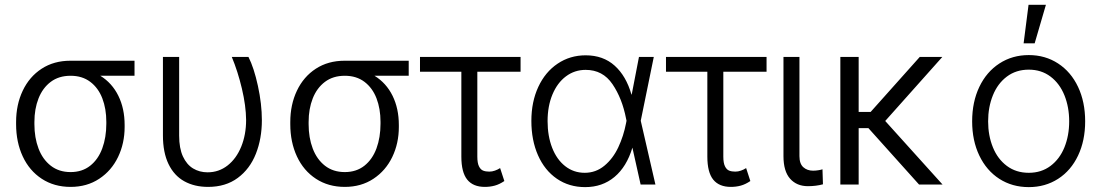

<svg xmlns="http://www.w3.org/2000/svg" viewBox="-20 -767 4575 798"><path d="M272.5 -514.6H539.1V-452.1H397Q445.8 -421.9 471.9 -368.9Q498 -315.9 498 -247.1V-239.3Q498 -171.4 470.7 -114.5Q443.4 -57.6 392.3 -23.9Q341.3 9.8 273.4 9.8Q205.1 9.8 153.6 -23.9Q102.1 -57.6 74.5 -116.9Q46.9 -176.3 46.9 -251V-259.8Q46.9 -332 74.5 -390.1Q102.1 -448.2 153.1 -481.4Q204.1 -514.6 272.5 -514.6ZM273.4 -51.8Q321.3 -51.8 354.7 -78.1Q388.2 -104.5 405 -150.1Q421.9 -195.8 421.9 -252.9V-260.7Q421.9 -314.9 405.3 -358.2Q388.7 -401.4 355.2 -426.8Q321.8 -452.1 273.4 -452.1Q224.6 -452.1 190.9 -426.8Q157.2 -401.4 140.1 -357.9Q123 -314.5 123 -259.8V-251Q123 -194.8 140.1 -149.7Q157.2 -104.5 191.2 -78.1Q225.1 -51.8 273.4 -51.8Z M724.6 -530.3V-203.1Q724.6 -150.9 740.2 -116.9Q755.9 -83 782.5 -66.9Q809.1 -50.8 842.8 -50.8Q889.6 -50.8 926 -79.3Q962.4 -107.9 982.7 -157.7Q1002.9 -207.5 1002.9 -268.6Q1002.4 -326.7 985.4 -398.7Q968.3 -470.7 943.4 -530.3H1012.7Q1035.6 -485.4 1052 -409.9Q1068.4 -334.5 1068.4 -267.6Q1068.4 -190.9 1043.5 -127.9Q1018.6 -64.9 968.3 -27.6Q918 9.8 844.7 9.8Q788.1 9.8 745.8 -13.7Q703.6 -37.1 680.4 -85.2Q657.2 -133.3 657.2 -204.1V-530.3Z M1412.1 -514.6H1678.7V-452.1H1536.6Q1585.4 -421.9 1611.6 -368.9Q1637.7 -315.9 1637.7 -247.1V-239.3Q1637.7 -171.4 1610.4 -114.5Q1583 -57.6 1532 -23.9Q1481 9.8 1413.1 9.8Q1344.7 9.8 1293.2 -23.9Q1241.7 -57.6 1214.1 -116.9Q1186.5 -176.3 1186.5 -251V-259.8Q1186.5 -332 1214.1 -390.1Q1241.7 -448.2 1292.7 -481.4Q1343.8 -514.6 1412.1 -514.6ZM1413.1 -51.8Q1460.9 -51.8 1494.4 -78.1Q1527.8 -104.5 1544.7 -150.1Q1561.5 -195.8 1561.5 -252.9V-260.7Q1561.5 -314.9 1544.9 -358.2Q1528.3 -401.4 1494.9 -426.8Q1461.4 -452.1 1413.1 -452.1Q1364.3 -452.1 1330.6 -426.8Q1296.9 -401.4 1279.8 -357.9Q1262.7 -314.5 1262.7 -259.8V-251Q1262.7 -194.8 1279.8 -149.7Q1296.9 -104.5 1330.8 -78.1Q1364.7 -51.8 1413.1 -51.8Z M2143.6 -468.8H1963.9V-116.2Q1963.9 -89.4 1970.7 -75.7Q1977.5 -62 1988 -57.9Q1998.5 -53.7 2013.7 -53.7Q2025.4 -53.7 2037.1 -57.9Q2048.8 -62 2058.6 -68.4L2076.2 -14.6Q2056.2 -1 2036.6 4.4Q2017.1 9.8 1995.1 9.8Q1946.3 9.8 1921.9 -20.5Q1897.5 -50.8 1897.5 -116.2V-468.8H1725.6V-530.3H2143.6Z M2188.5 -264.6Q2188.5 -343.8 2217.3 -405.8Q2246.1 -467.8 2297.6 -502.4Q2349.1 -537.1 2414.1 -537.1Q2486.8 -537.1 2534.7 -494.1Q2582.5 -451.2 2604.5 -374H2605.5L2635.7 -530.3H2697.3L2643.1 -265.1L2704.1 0H2642.6L2608.4 -153.3Q2584.5 -73.7 2533.9 -31.5Q2483.4 10.7 2412.1 10.7Q2345.2 10.7 2294.4 -24.2Q2243.7 -59.1 2216.1 -121.6Q2188.5 -184.1 2188.5 -264.6ZM2410.2 -48.8Q2456.5 -48.8 2492.2 -78.4Q2527.8 -107.9 2549.8 -154.8Q2571.8 -201.7 2582 -254.9L2584 -265.1L2582 -274.4Q2565.9 -357.9 2525.6 -417.2Q2485.4 -476.6 2414.1 -476.6Q2368.2 -476.6 2332.3 -449.7Q2296.4 -422.9 2276.1 -374.3Q2255.9 -325.7 2255.9 -263.7Q2255.9 -201.7 2274.9 -152.8Q2293.9 -104 2329.1 -76.4Q2364.3 -48.8 2410.2 -48.8Z M3166 -468.8H2986.3V-116.2Q2986.3 -89.4 2993.2 -75.7Q3000 -62 3010.5 -57.9Q3021 -53.7 3036.1 -53.7Q3047.9 -53.7 3059.6 -57.9Q3071.3 -62 3081.1 -68.4L3098.6 -14.6Q3078.6 -1 3059.1 4.4Q3039.6 9.8 3017.6 9.8Q2968.8 9.8 2944.3 -20.5Q2919.9 -50.8 2919.9 -116.2V-468.8H2748V-530.3H3166Z M3302.7 -530.3V-118.2Q3302.7 -86.4 3318.8 -72Q3335 -57.6 3359.4 -57.6Q3370.6 -57.6 3382.3 -59.6Q3394 -61.5 3398.4 -63.5L3400.4 -1Q3371.6 6.8 3337.9 6.8Q3291.5 6.8 3263.9 -24.2Q3236.3 -55.2 3236.3 -118.2V-530.3Z M3548.8 -301.8H3598.6L3802.7 -530.3H3896.5L3659.2 -264.2L3897.5 0H3799.8L3589.4 -234.4H3548.8V0H3472.7V-530.3H3548.8Z M4020.5 -262.7Q4020.5 -343.3 4050.3 -405.8Q4080.1 -468.3 4133.8 -503.2Q4187.5 -538.1 4255.9 -538.1Q4324.2 -538.1 4377.7 -503.2Q4431.2 -468.3 4460.7 -405.8Q4490.2 -343.3 4490.2 -262.7Q4490.2 -182.6 4460.7 -120.4Q4431.2 -58.1 4377.7 -23.7Q4324.2 10.7 4255.9 10.7Q4187 10.7 4133.5 -23.7Q4080.1 -58.1 4050.3 -120.4Q4020.5 -182.6 4020.5 -262.7ZM4423.8 -262.7Q4423.8 -321.8 4404.1 -370.8Q4384.3 -419.9 4346.2 -448.7Q4308.1 -477.5 4255.9 -477.5Q4203.1 -477.5 4164.8 -448.7Q4126.5 -419.9 4106.7 -370.8Q4086.9 -321.8 4086.9 -262.7Q4086.9 -203.6 4106.7 -154.8Q4126.5 -106 4164.8 -77.4Q4203.1 -48.8 4255.9 -48.8Q4308.1 -48.8 4346.2 -77.4Q4384.3 -106 4404.1 -154.8Q4423.8 -203.6 4423.8 -262.7ZM4254.9 -747.1H4327.1L4280.3 -586.9H4234.4Z"/></svg>

Font: Pretendard JP Light
Style: Regular
Weight: 300
Designer: Base glyphs from Inter by Rasmus Andersson; Hangeul glyphs from Noto Sans CJK(Source Han Sans) by Jang Soo-young and Kan
Foundry: Kil Hyung-jin
Version: Version 1.309